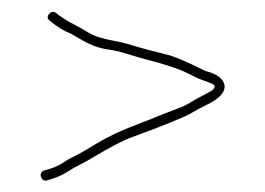

<svg xmlns="http://www.w3.org/2000/svg" viewBox="-20 -402 455 330"><path d="M64 -377.5C67.4 -381.8 71.4 -382.7 76 -380C85 -372.5 96.4 -365.3 110 -358.5C114.7 -356.2 121.9 -352 131.8 -346.1C141.6 -340.1 155.5 -335.5 173.5 -332.3C187.1 -329.9 200.7 -326.4 214.3 -322C222.5 -319.4 240.7 -314.6 268.9 -307.6C280.8 -304.6 302.2 -295.4 333 -280C353.1 -275 364.1 -266.7 366 -255C367 -243.2 356.8 -232.2 335.5 -222C328.5 -218.7 319.2 -213.6 307.4 -206.9C295.7 -200.1 261.8 -186.4 205.7 -165.8C190.8 -160.3 168.5 -148.7 139 -131C129 -125 121.2 -120.7 115.5 -118C109.9 -115.3 103 -111.4 94.9 -106.1C86.8 -100.8 75.5 -96.1 61 -92C55.7 -90.7 52.2 -92.7 50.5 -98C48.9 -103.3 50.7 -107 56 -109C70.4 -112.6 82 -117.6 91 -124C95.7 -127.3 101 -130.3 107 -133C113 -135.7 125.8 -142.9 145.3 -154.8C164.8 -166.7 187.4 -177.5 213.1 -187.1C225.8 -191.9 242.1 -198.4 262 -206.5C269.4 -209.5 277.2 -212.5 285.5 -215.5C293.9 -218.5 301.2 -222 307.5 -226C313.9 -230 320.4 -233.7 327 -237C333.7 -240.3 339.7 -243.7 345 -247C347.7 -249.7 349 -252.1 349 -254.2C349 -256.3 341.9 -259.7 327.5 -264.5C322.5 -266.2 313.6 -270.3 300.7 -276.9C287.7 -283.5 265 -291.1 232.5 -299.5C223.5 -301.8 215.4 -304.2 208 -306.5C200.7 -308.8 194 -310.8 188 -312.5C182 -314.2 172.7 -316 160.2 -318C147.6 -320 133.4 -325.7 117.5 -335C111.9 -338.3 106.7 -341.3 102 -344C90.4 -348.4 78.4 -355.7 66 -366C61.4 -369.3 60.7 -373.2 64 -377.5Z"/></svg>

Font: Proton
Style: Bk
Weight: 500
Version: Version 1.017